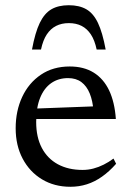

<svg xmlns="http://www.w3.org/2000/svg" viewBox="-20 -705 502 735"><path d="M247 -450.5Q301 -450.5 338.8 -427Q376.5 -403.5 397.8 -358.8Q419 -314 423.5 -249.5H104L104.5 -289L371 -299L338 -279.5Q335 -319 323.5 -347.2Q312 -375.5 291.5 -390.8Q271 -406 240.5 -406Q203.5 -406 176 -386.8Q148.5 -367.5 133.5 -330.2Q118.5 -293 118.5 -238Q118.5 -180 140 -139Q161.5 -98 201.5 -76.2Q241.5 -54.5 296 -54.5Q317.5 -54.5 337.5 -59.8Q357.5 -65 377 -74.8Q396.5 -84.5 414.5 -98L424.5 -78Q398.5 -48.5 370.5 -28.8Q342.5 -9 312.5 0.5Q282.5 10 249.5 10Q188 10 140.8 -18.5Q93.5 -47 66.8 -97.5Q40 -148 40 -214Q40 -280.5 65 -334Q90 -387.5 136.5 -419Q183 -450.5 247 -450.5ZM243.5 -616.5Q216 -616.5 194.8 -605.8Q173.5 -595 159 -573Q144.5 -551 137 -515.5H102.5Q114.5 -580.5 132.2 -617.2Q150 -654 176.8 -669.5Q203.5 -685 243.5 -685Q283.5 -685 310.5 -669.5Q337.5 -654 355 -617.2Q372.5 -580.5 384.5 -515.5H350Q342.5 -551 328 -573Q313.5 -595 292.5 -605.8Q271.5 -616.5 243.5 -616.5Z"/></svg>

Font: Newsreader 16pt 16pt
Style: Regular
Weight: 400
Version: Version 1.003